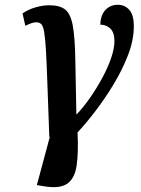

<svg xmlns="http://www.w3.org/2000/svg" viewBox="-20 -563 591 802"><path d="M163 215 134 210 188 9H186Q181 -124 178 -211.5Q175 -299 172 -351.5Q169 -404 164.5 -429.5Q160 -455 152 -462.5Q144 -470 132 -470Q114 -470 86 -455L74 -507Q99 -524 129 -532.5Q159 -541 186 -541Q230 -541 252.5 -523Q275 -505 284 -456Q293 -407 294.5 -317.5Q296 -228 299 -86H301Q331 -118 358.5 -158Q386 -198 408.5 -240Q431 -282 444.5 -321.5Q458 -361 458 -392Q458 -427 441 -443.5Q424 -460 399 -460Q400 -500 420.5 -521.5Q441 -543 472 -543Q501 -543 520 -522Q539 -501 539 -453Q539 -396 515 -333.5Q491 -271 454 -210Q417 -149 377 -97Q337 -45 304 -10Q308 75 300 129Q292 183 260.5 204.5Q229 226 163 215Z"/></svg>

Font: Noto Serif SemiCondensed SemiBold
Style: Italic
Weight: 600
Width: 4
Italic angle: -12°
Designer: Monotype Design Team
Foundry: Monotype Imaging Inc.
Version: Version 2.014; ttfautohint (v1.8.4.7-5d5b)